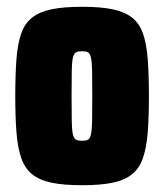

<svg xmlns="http://www.w3.org/2000/svg" viewBox="-20 -538 483 566"><path d="M222 8Q167 8 131.5 0.5Q96 -7 74.5 -24.5Q53 -42 42.5 -72.5Q32 -103 28.5 -148Q25 -193 25 -255Q25 -318 28.5 -363.5Q32 -409 42.5 -439Q53 -469 74.5 -486Q96 -503 131.5 -510.5Q167 -518 222 -518Q277 -518 312.5 -510.5Q348 -503 369.5 -486Q391 -469 401.5 -439Q412 -409 415.5 -363.5Q419 -318 419 -255Q419 -193 415.5 -148Q412 -103 401.5 -72.5Q391 -42 369.5 -24.5Q348 -7 312.5 0.5Q277 8 222 8ZM222 -123Q233 -123 239 -126Q245 -129 248 -141.5Q251 -154 251.5 -181Q252 -208 252 -255Q252 -302 251.5 -329Q251 -356 248 -368.5Q245 -381 239 -384Q233 -387 222 -387Q211 -387 204.5 -384Q198 -381 195 -368.5Q192 -356 191.5 -329Q191 -302 191 -255Q191 -208 191.5 -181Q192 -154 195 -141.5Q198 -129 204.5 -126Q211 -123 222 -123Z"/></svg>

Font: Saira Condensed Black
Style: Regular
Weight: 900
Width: 3
Designer: Hector Gatti with collaboration of the Omnibus-Type team
Foundry: Omnibus-Type
Version: Version 1.101